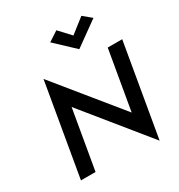

<svg xmlns="http://www.w3.org/2000/svg" viewBox="-229 -1134 1235 1322"><g transform="rotate(-30 389.0 -473.0)"><path d="M663 -700 582 -230 172 -734 46 0H162L243 -470L652 34L778 -700ZM500 -890 416 -980 338 -929 488 -788 680 -926 615 -980Z"/></g></svg>

Font: Jost* 500 Medium Italic
Style: Italic
Weight: 500
Italic angle: -10°
Version: Version 3.200; ttfautohint (v0.97) -l 8 -r 50 -G 200 -x 14 -